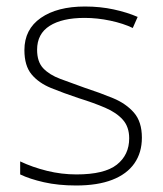

<svg xmlns="http://www.w3.org/2000/svg" viewBox="-20 -560 502 590"><path d="M214 10Q159 10 115 0Q71 -10 42 -24V-64Q80 -46 124.5 -35Q169 -24 215 -24Q301 -24 339 -54Q377 -84 377 -135Q377 -170 357.5 -192Q338 -214 303 -229Q268 -244 223 -258Q175 -274 137 -289.5Q99 -305 77 -331.5Q55 -358 55 -406Q55 -470 105.5 -505Q156 -540 241 -540Q288 -540 329.5 -531Q371 -522 403 -508L388 -474Q359 -488 319 -496.5Q279 -505 240 -505Q171 -505 132.5 -480.5Q94 -456 94 -407Q94 -370 113 -350Q132 -330 165.5 -317.5Q199 -305 241 -290Q287 -275 327 -258.5Q367 -242 391.5 -214Q416 -186 416 -137Q416 -91 393 -58Q370 -25 325 -7.5Q280 10 214 10Z"/></svg>

Font: Noto Sans Symbols ExtraLight
Style: Regular
Weight: 250
Version: Version 2.002